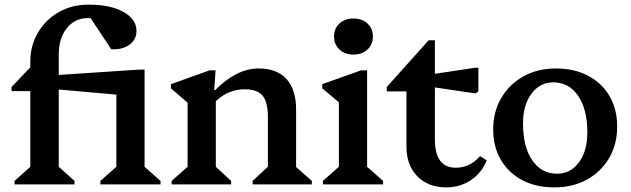

<svg xmlns="http://www.w3.org/2000/svg" viewBox="-20 -797 2728 830"><path d="M43 0V-15L111 -76V-403H30V-421L111 -506V-530Q111 -600 144 -656Q177 -712 234 -744.5Q291 -777 363 -777Q457 -777 513.5 -745.5Q570 -714 570 -663Q570 -628 542.5 -606Q515 -584 472 -584H461L372 -718Q367 -719 362 -719Q304 -719 269 -675.5Q234 -632 234 -560V-473L579 -496H605V-76L674 -15V0H414V-15L483 -76V-388L234 -410V-76L302 -15V0Z M722 0V-15L791 -76V-353L719 -415V-433L886 -493H912L906 -408H911Q1003 -501 1098 -501Q1177 -501 1218.5 -455.5Q1260 -410 1260 -323V-75L1328 -15V0H1072V-15L1138 -76V-293Q1138 -356 1115 -383.5Q1092 -411 1038 -411Q968 -411 913 -360V-76L979 -15V0Z M1376 0V-15L1445 -76V-355L1373 -415V-433L1541 -493H1567V-76L1636 -15V0ZM1508 -561Q1471 -561 1447.5 -583Q1424 -605 1424 -639Q1424 -674 1447.5 -695.5Q1471 -717 1508 -717Q1545 -717 1568.5 -695.5Q1592 -674 1592 -639Q1592 -605 1568.5 -583Q1545 -561 1508 -561Z M1909 13Q1831 13 1784 -35Q1737 -83 1737 -163V-402H1652V-421L1833 -623H1860V-478L2033 -504H2048V-402L2036 -393L1860 -419V-195Q1860 -72 1950 -72Q2012 -72 2055 -122L2084 -104Q2063 -50 2016 -18.5Q1969 13 1909 13Z M2376 13Q2297 13 2238 -18Q2179 -49 2145.5 -105.5Q2112 -162 2112 -237Q2112 -314 2147 -373.5Q2182 -433 2243 -467Q2304 -501 2384 -501Q2463 -501 2522.5 -469.5Q2582 -438 2615 -381.5Q2648 -325 2648 -250Q2648 -173 2613 -113.5Q2578 -54 2517 -20.5Q2456 13 2376 13ZM2388 -46Q2446 -46 2482.5 -95Q2519 -144 2519 -224Q2519 -325 2479 -383Q2439 -441 2372 -441Q2314 -441 2277.5 -392Q2241 -343 2241 -263Q2241 -162 2281 -104Q2321 -46 2388 -46Z"/></svg>

Font: Platypi Medium
Style: Regular
Weight: 500
Designer: David Sargent
Foundry: Bolt Cutter Type
Version: Version 1.200; ttfautohint (v1.8.4.7-5d5b)